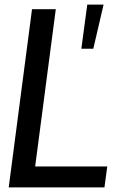

<svg xmlns="http://www.w3.org/2000/svg" viewBox="-20 -820 541 840"><path d="M361.8 -799.8H433.1L388.2 -606.9H335.9ZM437 0H18.1L120.1 -779.8H224.1L133.8 -91.8H449.2Z"/></svg>

Font: Cooper Hewitt
Style: Medium Italic
Weight: 708
Designer: Village Type and Design LLC
Foundry: Cooper Hewitt Smithsonian Design Museum
Version: 1.000